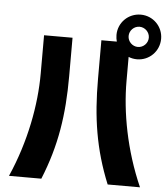

<svg xmlns="http://www.w3.org/2000/svg" viewBox="-61 -933 906 1041"><g transform="rotate(5 392.0 -412.5)"><path d="M663 -636C730 -636 784 -690 784 -758C784 -825 730 -879 663 -879C595 -879 541 -825 541 -758C541 -745 543 -733 546 -722H462V-513C462 -302 488 -132 564 54H740C654 -141 617 -345 617 -513V-645C631 -639 647 -636 663 -636ZM27 54H203C279 -132 305 -302 305 -513V-722H150V-513C150 -345 113 -141 27 54ZM607 -758C607 -788 632 -813 662 -813C692 -813 717 -788 717 -758C717 -728 692 -703 662 -703C632 -703 607 -728 607 -758Z"/></g></svg>

Font: コーポレート・ロゴ ver3 Bold
Style: Regular
Weight: 700
Designer: [KANA_main] LOGOTYPE.JP [Source Han Sans] Ryoko NISHIZUKA 西塚涼子 (kana, bopomofo & ideographs); Paul D. Hunt (Latin, Greek
Version: Version 12.001;FEAKit 1.0